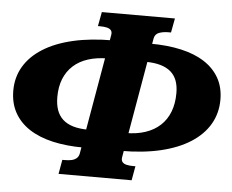

<svg xmlns="http://www.w3.org/2000/svg" viewBox="-53 -792 1054 873"><g transform="rotate(5 474.5 -355.0)"><path d="M333.2 -81 428.6 -630.2Q431 -644 424.8 -651.5Q418.6 -659 405.8 -662Q393 -665 375.8 -665H364.8L377 -730H710.6L698.4 -665H687.4Q661.8 -665 643.7 -658Q625.6 -651 621.8 -630.8L526.4 -81Q524 -67 530.2 -59Q536.4 -51 549.7 -48Q563 -45 579.2 -45H590.2L578.6 20H245L256.6 -45H267.6Q285.4 -45 298.9 -48Q312.4 -51 321.6 -59Q330.8 -67 333.2 -81ZM440 -606.2 423.6 -522.2Q372.8 -522.2 333 -509.5Q293.2 -496.8 265.5 -471.6Q237.8 -446.4 223.4 -410.5Q209 -374.6 209 -327.6Q209 -294.4 217.7 -269.2Q226.4 -244 244.9 -226.7Q263.4 -209.4 292.7 -200.6Q322 -191.8 363.2 -191.8L348 -109Q270 -109 206.9 -123.4Q143.8 -137.8 99.3 -166.9Q54.8 -196 30.9 -239.2Q7 -282.4 7 -340Q7 -400.4 36 -449.5Q65 -498.6 120.9 -533.8Q176.8 -569 257.2 -587.6Q337.6 -606.2 440 -606.2ZM517 -109 532.2 -191.8Q583 -191.8 622.8 -205.1Q662.6 -218.4 690.3 -244.2Q718 -270 732.4 -307.1Q746.8 -344.2 746.8 -392.4Q746.8 -424.4 738.1 -448.4Q729.4 -472.4 710.9 -488.8Q692.4 -505.2 663.1 -513.7Q633.8 -522.2 592.6 -522.2L609 -606.2Q687 -606.2 749.8 -592.1Q812.6 -578 856.8 -549.5Q901 -521 924.9 -478.7Q948.8 -436.4 948.8 -380Q948.8 -318.4 919.8 -268.4Q890.8 -218.4 834.9 -182.6Q779 -146.8 698.9 -127.9Q618.8 -109 517 -109Z"/></g></svg>

Font: Roboto Serif 20pt
Style: Italic
Weight: 400
Italic angle: -10°
Designer: Greg Gazdowicz
Foundry: Commercial Type
Version: Version 1.008